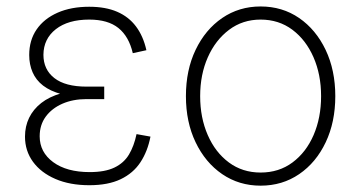

<svg xmlns="http://www.w3.org/2000/svg" viewBox="-20 -569 1123 600"><path d="M259.3 9.8Q198.2 9.8 153.1 -9.8Q107.9 -29.3 83 -63.5Q58.1 -97.7 58.1 -142.1Q58.1 -174.3 71 -200.9Q84 -227.5 108.9 -247.1Q133.8 -266.6 170.9 -277.3Q208 -288.1 256.8 -288.1H305.7V-259.3H250Q208 -259.3 175 -244.9Q142.1 -230.5 123 -204.6Q104 -178.7 104 -143.1Q104 -93.3 146.2 -62.3Q188.5 -31.2 260.3 -31.2Q308.1 -31.2 337.6 -45.4Q367.2 -59.6 383.1 -86.2Q398.9 -112.8 406.7 -149.9L450.2 -142.1Q441.4 -96.2 418.9 -62Q396.5 -27.8 357.2 -9Q317.9 9.8 259.3 9.8ZM256.8 -265.1Q207.5 -265.1 172.4 -274.7Q137.2 -284.2 114.7 -301.5Q92.3 -318.8 81.8 -343.3Q71.3 -367.7 71.3 -397Q71.3 -443.4 94.5 -477.1Q117.7 -510.7 159.9 -529.3Q202.1 -547.9 258.8 -547.9Q310.1 -547.9 346.2 -532.2Q382.3 -516.6 405 -486.3Q427.7 -456.1 437.5 -412.1L395 -402.8Q382.8 -455.1 350.1 -481.4Q317.4 -507.8 258.8 -507.8Q192.9 -507.8 154.5 -477.8Q116.2 -447.8 115.7 -397.9Q115.7 -351.6 149.9 -325Q184.1 -298.3 250.5 -298.3H305.7V-265.1Z M794.4 11.2Q727.1 11.2 674.3 -24.9Q621.6 -61 591.3 -124.3Q561 -187.5 561 -268.6Q561 -350.1 591.3 -413.3Q621.6 -476.6 674.3 -512.7Q727.1 -548.8 794.4 -548.8Q862.3 -548.8 914.8 -512.7Q967.3 -476.6 997.6 -413.1Q1027.8 -349.6 1027.8 -268.6Q1027.8 -187.5 997.8 -124.3Q967.8 -61 915 -24.9Q862.3 11.2 794.4 11.2ZM794.4 -29.8Q851.6 -29.8 894 -61.3Q936.5 -92.8 960 -147Q983.4 -201.2 983.4 -268.6Q983.4 -335.9 959.7 -390.1Q936 -444.3 893.6 -476.1Q851.1 -507.8 794.4 -507.8Q738.3 -507.8 695.8 -475.8Q653.3 -443.8 629.4 -389.9Q605.5 -335.9 605.5 -268.6Q605.5 -201.2 629.2 -147Q652.8 -92.8 695.3 -61.3Q737.8 -29.8 794.4 -29.8Z"/></svg>

Font: Inter 17pt ExtraLight
Style: Regular
Weight: 250
Version: Version 4.001;git-66647c0bb